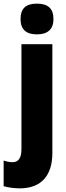

<svg xmlns="http://www.w3.org/2000/svg" viewBox="-62 -796 365 1056"><path d="M51 -691C51 -632 84 -607 141 -607C197 -607 232 -632 232 -691C232 -751 200 -776 141 -776C82 -776 51 -751 51 -691ZM48 240C166 239 226 169 226 45V-553H56V24C56 75 38 96 7 96C-9 96 -24 93 -42 87V228C-15 236 20 240 48 240Z"/></svg>

Font: Noto Sans Arabic UI Cn Bk
Style: Regular
Weight: 900
Width: 3
Designer: Monotype Design Team, Nadine Chahine and Nizar Qandah
Foundry: Monotype Imaging Inc.
Version: Version 2.010